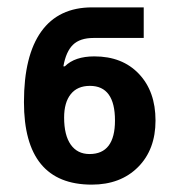

<svg xmlns="http://www.w3.org/2000/svg" viewBox="-20 -931 487 521"><path d="M45 -654Q45 -780 92 -845.5Q139 -911 230 -911H370V-828H234Q197 -828 178 -809.5Q159 -791 152 -751H156Q183 -778 236 -778Q312 -778 357 -730.5Q402 -683 402 -604Q402 -525 354.5 -477.5Q307 -430 229 -430Q45 -430 45 -654ZM292 -604Q292 -698 224 -698Q190 -698 172 -675.5Q154 -653 154 -612Q154 -564 172 -538.5Q190 -513 223 -513Q292 -513 292 -604Z"/></svg>

Font: Noto Sans Georgian
Style: Regular
Weight: 600
Designer: Monotype Design team
Foundry: Monotype Imaging Inc.
Version: Version 1.000